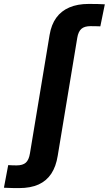

<svg xmlns="http://www.w3.org/2000/svg" viewBox="-148 -755 557 983"><path d="M-50.8 208Q-66.4 208 -79.6 207.8Q-92.8 207.5 -104.7 207Q-116.7 206.5 -127.9 206.1L-106 90.3Q-96.2 90.8 -85.9 91.3Q-75.7 91.8 -63.5 91.8Q-31.2 91.8 -15.6 77.6Q0 63.5 5.4 29.8L106 -576.7Q114.7 -628.9 140.1 -664.1Q165.5 -699.2 207.3 -717Q249 -734.9 306.2 -734.9Q330.1 -734.9 352.1 -734.4Q374 -733.9 388.7 -732.9L365.7 -620.1Q356.4 -620.6 342.5 -620.8Q328.6 -621.1 315.4 -621.1Q284.2 -621.1 268.6 -607.2Q252.9 -593.3 247.6 -561.5L147.5 42.5Q138.7 97.7 114.5 134.3Q90.3 170.9 49.6 189.5Q8.8 208 -50.8 208Z"/></svg>

Font: Inter 28pt
Style: Bold Italic
Weight: 700
Italic angle: -9.3988°
Designer: Rasmus Andersson
Foundry: rsms
Version: Version 4.001;git-66647c0bb